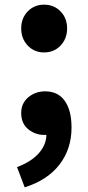

<svg xmlns="http://www.w3.org/2000/svg" viewBox="-20 -584 378 824"><path d="M169 -359Q127 -359 99 -388.5Q71 -418 71 -462Q71 -506 99 -535Q127 -564 169 -564Q212 -564 240 -535Q268 -506 268 -462Q268 -418 240 -388.5Q212 -359 169 -359ZM86 220 53 133Q115 110 147.5 72.5Q180 35 179 -9L176 -119L230 -27Q217 -16 202 -10.5Q187 -5 170 -5Q131 -5 101 -29.5Q71 -54 71 -99Q71 -141 101.5 -166.5Q132 -192 174 -192Q229 -192 258 -151Q287 -110 287 -37Q287 55 235.5 122Q184 189 86 220Z"/></svg>

Font: Noto Sans SC ExtraBold
Style: Regular
Weight: 800
Designer: Ryoko NISHIZUKA 西塚涼子 (kana, bopomofo & ideographs); Paul D. Hunt (Latin, Greek & Cyrillic); Sandoll Communications 산돌커뮤니
Foundry: Adobe
Version: Version 2.004-H2;hotconv 1.0.118;makeotfexe 2.5.65603